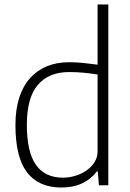

<svg xmlns="http://www.w3.org/2000/svg" viewBox="-20 -828 581 858"><path d="M255 10Q153 10 101 -57.5Q49 -125 49 -269Q49 -339 66 -391.5Q83 -444 114.5 -479Q146 -514 190 -532Q234 -550 289 -550Q323 -550 354 -546.5Q385 -543 416 -539V-808H464V0H422L417 -62H413Q386 -27 346.5 -8.5Q307 10 255 10ZM261 -34Q289 -34 317 -42.5Q345 -51 367 -66.5Q389 -82 402.5 -103.5Q416 -125 416 -150V-495Q385 -500 354 -503Q323 -506 289 -506Q198 -506 149 -448.5Q100 -391 100 -270Q100 -149 140.5 -91.5Q181 -34 261 -34Z"/></svg>

Font: Encode Sans Narrow
Style: ExtraLight
Weight: 200
Designer: Pablo Impallari, Andres Torresi
Foundry: Pablo Impallari, Andres Torresi
Version: Version 1.000; ttfautohint (v1.00) -l 8 -r 50 -G 200 -x 14 -